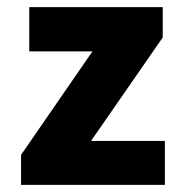

<svg xmlns="http://www.w3.org/2000/svg" viewBox="-20 -518 506 538"><path d="M39 0V-84L239 -374H62V-498H436V-413L235 -123H442V0Z"/></svg>

Font: Mada ExtraBold
Style: Regular
Weight: 800
Designer: Khaled Hosny
Version: Version 1.5